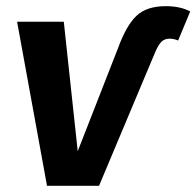

<svg xmlns="http://www.w3.org/2000/svg" viewBox="-20 -600 634 620"><path d="M131.8 0 35.2 -529.8H186L231 -111.8L360.8 -443.8Q388.2 -518.6 421.1 -549.3Q454.1 -580.1 515.1 -580.1Q562.5 -580.1 594.2 -563L555.2 -469.2Q541.5 -475.1 527.8 -475.1Q511.7 -475.1 501.7 -465.6Q491.7 -456.1 481 -431.2L299.8 0Z"/></svg>

Font: FiraGO SemiBold
Style: Italic
Weight: 600
Italic angle: -8°
Designer: bBox Type GmbH
Foundry: bBox Type GmbH
Version: Version 1.001;PS 001.001;hotconv 1.0.88;makeotf.lib2.5.64775